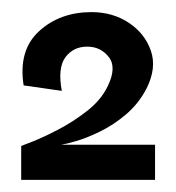

<svg xmlns="http://www.w3.org/2000/svg" viewBox="-20 -711 291 317"><path d="M15 -414V-470Q15 -470 33 -477Q51 -484 76 -497Q101 -510 124 -528Q147 -546 158 -569Q173 -600 159.5 -617Q146 -634 124 -634Q101 -634 88 -616.5Q75 -599 82 -561L19 -570Q10 -628 44.5 -659.5Q79 -691 131 -691Q166 -691 192.5 -673.5Q219 -656 229 -627.5Q239 -599 222 -565Q209 -540 188.5 -522.5Q168 -505 145.5 -494Q123 -483 105.5 -478Q88 -473 81 -472H236V-414Z"/></svg>

Font: Darker Grotesque Light Black
Style: Regular
Weight: 900
Version: Version 1.000;gftools[0.9.28]